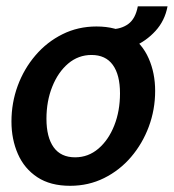

<svg xmlns="http://www.w3.org/2000/svg" viewBox="-20 -590 561 620"><path d="M206.5 10Q142.5 10 100.5 -17.8Q58.5 -45.5 37.8 -92.8Q17 -140 17 -197.5Q17 -258 37.2 -313Q57.5 -368 94.5 -411.2Q131.5 -454.5 181.8 -479.5Q232 -504.5 291.5 -504.5Q355.5 -504.5 397.5 -476.5Q439.5 -448.5 460.2 -401.2Q481 -354 481 -296.5Q481 -236 460.5 -181Q440 -126 403.2 -83Q366.5 -40 316.2 -15Q266 10 206.5 10ZM222.5 -82Q265 -82 297.8 -110Q330.5 -138 349 -184.8Q367.5 -231.5 367.5 -288.5Q367.5 -348.5 344.2 -380.5Q321 -412.5 275.5 -412.5Q233 -412.5 200.2 -384.8Q167.5 -357 148.8 -310.2Q130 -263.5 130 -206.5Q130 -147 153.2 -114.5Q176.5 -82 222.5 -82ZM322 -421 336 -495.5Q371 -495.5 394.2 -512.5Q417.5 -529.5 425 -569.5H521Q512.5 -523.5 482.2 -490.2Q452 -457 409.8 -439Q367.5 -421 322 -421Z"/></svg>

Font: Cabin SemiCondensedSemiBold
Style: Italic
Weight: 600
Width: 4
Italic angle: -10°
Designer: Pablo Impallari
Foundry: Pablo Impallari. http://www.impallari.com Igino Marini. http://www.ikern.com
Version: Version 3.001